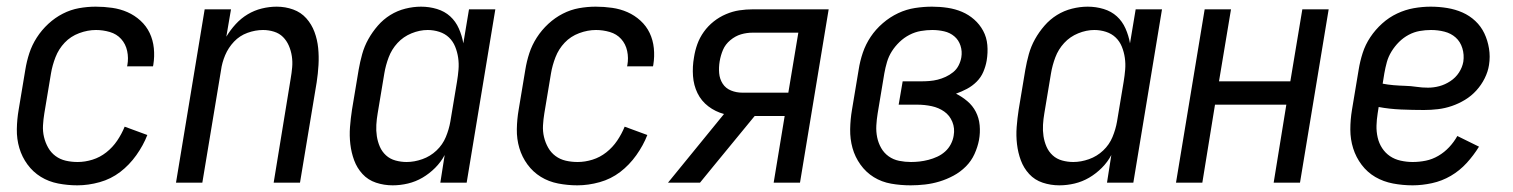

<svg xmlns="http://www.w3.org/2000/svg" viewBox="-20 -548 4540 576"><path d="M212 8Q183 8 154.5 2.5Q126 -3 102.5 -17.5Q79 -32 62.5 -54.5Q46 -77 38 -104Q30 -131 30.5 -160.5Q31 -190 36 -219L56 -339Q60 -364 68 -388.5Q76 -413 90.5 -435.5Q105 -458 125 -476.5Q145 -495 168.5 -507Q192 -519 217 -523.5Q242 -528 267 -528Q292 -528 316.5 -524.5Q341 -521 362.5 -511.5Q384 -502 401.5 -486Q419 -470 429 -449Q439 -428 441.5 -403.5Q444 -379 440 -354L439 -349H361L362 -352Q366 -374 361.5 -395Q357 -416 343.5 -431Q330 -446 309.5 -452Q289 -458 268 -458Q243 -458 217.5 -448.5Q192 -439 174 -420Q156 -401 146.5 -376.5Q137 -352 133 -328L113 -208Q110 -190 109 -172Q108 -154 112 -137Q116 -120 124.5 -105Q133 -90 146.5 -80Q160 -70 177 -66Q194 -62 213 -62Q235 -62 257.5 -69Q280 -76 299 -91Q318 -106 331.5 -126Q345 -146 354 -168L422 -143Q410 -112 389 -82.5Q368 -53 340.5 -32Q313 -11 279 -1.5Q245 8 212 8Z M508 0 594 -520H673L659 -438Q671 -458 687 -475.5Q703 -493 723 -505Q743 -517 765.5 -522.5Q788 -528 810 -528Q836 -528 859.5 -519.5Q883 -511 899 -493Q915 -475 923.5 -452Q932 -429 934.5 -404Q937 -379 935.5 -353Q934 -327 930 -301L880 0H801L852 -312Q855 -329 856.5 -346Q858 -363 855.5 -379.5Q853 -396 846.5 -411Q840 -426 829 -437Q818 -448 802 -453Q786 -458 769 -458Q746 -458 722.5 -449.5Q699 -441 682 -423Q665 -405 655.5 -382.5Q646 -360 643 -337L587 0Z M1158 8Q1132 8 1108 0Q1084 -8 1067.5 -26Q1051 -44 1042.5 -67Q1034 -90 1031 -115.5Q1028 -141 1030 -167Q1032 -193 1036 -219L1056 -339Q1060 -362 1066.5 -385.5Q1073 -409 1085 -430.5Q1097 -452 1113.5 -471Q1130 -490 1151 -503Q1172 -516 1196 -522Q1220 -528 1243 -528Q1268 -528 1291 -521Q1314 -514 1330.5 -499Q1347 -484 1356.5 -462.5Q1366 -441 1370 -418L1387 -520H1466L1380 0H1301L1314 -83Q1303 -62 1285.5 -44.5Q1268 -27 1247.5 -15Q1227 -3 1204 2.5Q1181 8 1158 8ZM1200 -62Q1223 -62 1247 -70.5Q1271 -79 1289.5 -96.5Q1308 -114 1317.5 -137Q1327 -160 1331 -183L1351 -303Q1354 -321 1355.5 -339Q1357 -357 1354.5 -374.5Q1352 -392 1345.5 -408Q1339 -424 1327 -435.5Q1315 -447 1298 -452.5Q1281 -458 1263 -458Q1239 -458 1214.5 -448Q1190 -438 1172.5 -419Q1155 -400 1146 -376Q1137 -352 1133 -328L1113 -208Q1110 -191 1109 -173.5Q1108 -156 1110.5 -139.5Q1113 -123 1119.5 -108Q1126 -93 1138 -82Q1150 -71 1166.5 -66.5Q1183 -62 1200 -62Z M1712 8Q1683 8 1654.5 2.5Q1626 -3 1602.5 -17.5Q1579 -32 1562.5 -54.5Q1546 -77 1538 -104Q1530 -131 1530.5 -160.5Q1531 -190 1536 -219L1556 -339Q1560 -364 1568 -388.5Q1576 -413 1590.5 -435.5Q1605 -458 1625 -476.5Q1645 -495 1668.5 -507Q1692 -519 1717 -523.5Q1742 -528 1767 -528Q1792 -528 1816.5 -524.5Q1841 -521 1862.5 -511.5Q1884 -502 1901.5 -486Q1919 -470 1929 -449Q1939 -428 1941.5 -403.5Q1944 -379 1940 -354L1939 -349H1861L1862 -352Q1866 -374 1861.5 -395Q1857 -416 1843.5 -431Q1830 -446 1809.5 -452Q1789 -458 1768 -458Q1743 -458 1717.5 -448.5Q1692 -439 1674 -420Q1656 -401 1646.5 -376.5Q1637 -352 1633 -328L1613 -208Q1610 -190 1609 -172Q1608 -154 1612 -137Q1616 -120 1624.5 -105Q1633 -90 1646.5 -80Q1660 -70 1677 -66Q1694 -62 1713 -62Q1735 -62 1757.5 -69Q1780 -76 1799 -91Q1818 -106 1831.5 -126Q1845 -146 1854 -168L1922 -143Q1910 -112 1889 -82.5Q1868 -53 1840.5 -32Q1813 -11 1779 -1.5Q1745 8 1712 8Z M1984 0 2152 -206Q2126 -213 2105 -229Q2084 -245 2072.5 -268.5Q2061 -292 2059 -320Q2057 -348 2062 -376Q2065 -396 2072 -415.5Q2079 -435 2091.5 -452.5Q2104 -470 2121 -483.5Q2138 -497 2158 -505.5Q2178 -514 2198 -517Q2218 -520 2238 -520H2466L2380 0H2301L2334 -200H2244L2120 -49L2080 0ZM2207 -270H2345L2375 -450H2238Q2220 -450 2203 -445Q2186 -440 2171 -427.5Q2156 -415 2149 -398.5Q2142 -382 2139 -364Q2136 -346 2137.5 -328.5Q2139 -311 2148 -297Q2157 -283 2173 -276.5Q2189 -270 2207 -270Z M2712 8Q2682 8 2653.5 3Q2625 -2 2601.5 -16.5Q2578 -31 2561.5 -54Q2545 -77 2537.5 -104Q2530 -131 2530.5 -160.5Q2531 -190 2536 -219L2556 -339Q2560 -365 2568.5 -390Q2577 -415 2592 -437.5Q2607 -460 2628.5 -478.5Q2650 -497 2674.5 -508.5Q2699 -520 2725 -524Q2751 -528 2776 -528Q2800 -528 2823 -524.5Q2846 -521 2866 -512.5Q2886 -504 2902.5 -489.5Q2919 -475 2929.5 -455.5Q2940 -436 2942 -413Q2944 -390 2940 -366Q2937 -349 2930 -332.5Q2923 -316 2910 -303Q2897 -290 2881 -281.5Q2865 -273 2848 -267Q2866 -258 2882 -244.5Q2898 -231 2907.5 -212.5Q2917 -194 2919 -172Q2921 -150 2917 -128Q2913 -107 2903.5 -86Q2894 -65 2877.5 -48.5Q2861 -32 2840.5 -21Q2820 -10 2798.5 -3.5Q2777 3 2755 5.5Q2733 8 2712 8ZM2713 -62Q2726 -62 2739 -63.5Q2752 -65 2765.5 -68.5Q2779 -72 2792 -78Q2805 -84 2815.5 -93.5Q2826 -103 2832.5 -115.5Q2839 -128 2841 -141Q2845 -163 2837 -182.5Q2829 -202 2812.5 -213.5Q2796 -225 2775 -229.5Q2754 -234 2732 -234H2676L2688 -304H2744Q2756 -304 2768.5 -305Q2781 -306 2793 -309Q2805 -312 2817 -317.5Q2829 -323 2839.5 -331.5Q2850 -340 2856 -352Q2862 -364 2864 -376Q2867 -394 2861.5 -411Q2856 -428 2843 -439Q2830 -450 2812.5 -454Q2795 -458 2777 -458Q2760 -458 2742.5 -455Q2725 -452 2708.5 -443.5Q2692 -435 2678.5 -422Q2665 -409 2655.5 -394Q2646 -379 2641 -362Q2636 -345 2633 -328L2613 -208Q2610 -190 2609 -171.5Q2608 -153 2611.5 -136Q2615 -119 2623.5 -104Q2632 -89 2646 -79Q2660 -69 2677.5 -65.5Q2695 -62 2713 -62Z M3158 8Q3132 8 3108 0Q3084 -8 3067.5 -26Q3051 -44 3042.5 -67Q3034 -90 3031 -115.5Q3028 -141 3030 -167Q3032 -193 3036 -219L3056 -339Q3060 -362 3066.5 -385.5Q3073 -409 3085 -430.5Q3097 -452 3113.5 -471Q3130 -490 3151 -503Q3172 -516 3196 -522Q3220 -528 3243 -528Q3268 -528 3291 -521Q3314 -514 3330.5 -499Q3347 -484 3356.5 -462.5Q3366 -441 3370 -418L3387 -520H3466L3380 0H3301L3314 -83Q3303 -62 3285.5 -44.5Q3268 -27 3247.5 -15Q3227 -3 3204 2.5Q3181 8 3158 8ZM3200 -62Q3223 -62 3247 -70.5Q3271 -79 3289.5 -96.5Q3308 -114 3317.5 -137Q3327 -160 3331 -183L3351 -303Q3354 -321 3355.5 -339Q3357 -357 3354.5 -374.5Q3352 -392 3345.5 -408Q3339 -424 3327 -435.5Q3315 -447 3298 -452.5Q3281 -458 3263 -458Q3239 -458 3214.5 -448Q3190 -438 3172.5 -419Q3155 -400 3146 -376Q3137 -352 3133 -328L3113 -208Q3110 -191 3109 -173.5Q3108 -156 3110.5 -139.5Q3113 -123 3119.5 -108Q3126 -93 3138 -82Q3150 -71 3166.5 -66.5Q3183 -62 3200 -62Z M3508 0 3594 -520H3673L3637 -304H3851L3887 -520H3966L3880 0H3801L3839 -234H3625L3587 0Z M4218 8Q4188 8 4159 2.5Q4130 -3 4106 -17Q4082 -31 4065 -53.5Q4048 -76 4039.5 -103Q4031 -130 4031 -159.5Q4031 -189 4036 -219L4056 -339Q4060 -364 4068 -389Q4076 -414 4091 -436.5Q4106 -459 4126.5 -477.5Q4147 -496 4171.5 -507.5Q4196 -519 4221.5 -523.5Q4247 -528 4272 -528Q4297 -528 4321.5 -524Q4346 -520 4367.5 -510.5Q4389 -501 4406 -485Q4423 -469 4433 -448Q4443 -427 4447 -402.5Q4451 -378 4447 -353Q4444 -333 4434 -313Q4424 -293 4409 -276.5Q4394 -260 4375 -248.5Q4356 -237 4335.5 -230Q4315 -223 4294 -220.5Q4273 -218 4252 -218Q4218 -218 4183 -219.5Q4148 -221 4116 -227L4113 -208Q4110 -189 4109.5 -171Q4109 -153 4113 -135.5Q4117 -118 4126.5 -103.5Q4136 -89 4150 -79.5Q4164 -70 4182 -66Q4200 -62 4218 -62Q4238 -62 4257.5 -66Q4277 -70 4295 -80.5Q4313 -91 4327.5 -106.5Q4342 -122 4352 -140L4417 -108Q4401 -82 4380 -59Q4359 -36 4332.5 -20.5Q4306 -5 4276 1.5Q4246 8 4218 8ZM4264 -285Q4281 -285 4298 -289.5Q4315 -294 4331 -304.5Q4347 -315 4357 -330.5Q4367 -346 4370 -363Q4373 -384 4367 -403.5Q4361 -423 4347 -435.5Q4333 -448 4313.5 -453Q4294 -458 4273 -458Q4256 -458 4239 -455Q4222 -452 4206 -443.5Q4190 -435 4177 -422Q4164 -409 4154.5 -393.5Q4145 -378 4140.5 -361.5Q4136 -345 4133 -328L4128 -297Q4143 -294 4160.5 -292.5Q4178 -291 4195.5 -290.5Q4213 -290 4229.5 -287.5Q4246 -285 4264 -285Z"/></svg>

Font: Iosevka Algr
Style: Italic
Weight: 400
Italic angle: -9°
Monospace: yes
Designer: Belleve Invis
Foundry: Belleve Invis
Version: Version 26.0.2; ttfautohint (v1.8.3)